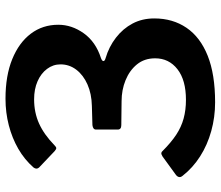

<svg xmlns="http://www.w3.org/2000/svg" viewBox="-72 -720 802 698"><g transform="rotate(-90 329.0 -371.0)"><path d="M69 -630Q61 -639 69 -650Q98 -683 137 -705.5Q176 -728 222.5 -740Q269 -752 319 -752Q403 -752 463 -727.5Q523 -703 555.5 -660Q588 -617 588 -560Q588 -511 557 -467.5Q526 -424 467 -405Q456 -401 456 -396Q456 -391 467 -388Q508 -376 541 -350.5Q574 -325 592.5 -290Q611 -255 611 -211Q611 -144 577 -94Q543 -44 475.5 -17Q408 10 306 10Q252 10 201.5 -4Q151 -18 109.5 -44.5Q68 -71 39 -108Q33 -115 34.5 -121.5Q36 -128 43 -133L109 -181Q117 -186 121.5 -185.5Q126 -185 129 -181Q160 -150 188 -131.5Q216 -113 247 -104.5Q278 -96 315 -96Q387 -96 426.5 -127Q466 -158 466 -208Q466 -247 444 -274Q422 -301 386.5 -315.5Q351 -330 310 -330L223 -331Q207 -331 207 -344V-423Q207 -434 223 -436L293 -438Q337 -439 371 -454Q405 -469 424.5 -494.5Q444 -520 444 -552Q444 -579 427.5 -601Q411 -623 382.5 -635.5Q354 -648 317 -648Q269 -648 229 -630Q189 -612 150 -574Q144 -568 140 -567.5Q136 -567 129 -573L69 -630Z"/></g></svg>

Font: Libre Franklin Thin SemiBold
Style: Regular
Weight: 600
Version: Version 3.000